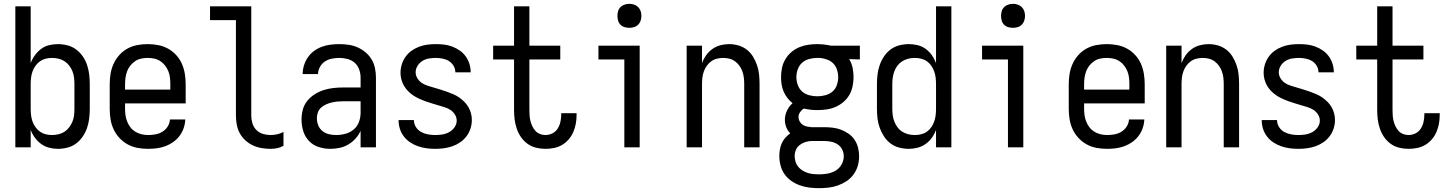

<svg xmlns="http://www.w3.org/2000/svg" viewBox="-20 -768 7540 1001"><path d="M282 8Q307 8 332 1.5Q357 -5 377 -20Q397 -35 411.5 -56.5Q426 -78 434 -101.5Q442 -125 445 -150Q448 -175 448 -200V-330Q448 -355 445 -380Q442 -405 434 -429Q426 -453 411.5 -474Q397 -495 377 -510Q357 -525 332 -531.5Q307 -538 282 -538Q259 -538 236 -532.5Q213 -527 194.5 -513Q176 -499 162 -480Q148 -461 140 -439V-735H60V0H140V-91Q148 -69 162 -50Q176 -31 194.5 -17.5Q213 -4 236 2Q259 8 282 8ZM251 -64Q234 -64 218 -68Q202 -72 188.5 -81.5Q175 -91 165 -105Q155 -119 149.5 -134.5Q144 -150 142 -167Q140 -184 140 -200V-330Q140 -347 142 -363.5Q144 -380 149.5 -395.5Q155 -411 165 -425Q175 -439 188.5 -448.5Q202 -458 218 -462Q234 -466 251 -466Q268 -466 285 -462Q302 -458 316 -449Q330 -440 340.5 -426.5Q351 -413 357.5 -397Q364 -381 366 -364Q368 -347 368 -330V-200Q368 -183 366 -166Q364 -149 357.5 -133.5Q351 -118 340.5 -104Q330 -90 316 -81Q302 -72 285 -68Q268 -64 251 -64Z M752 8Q775 8 798 5Q821 2 842.5 -6Q864 -14 883 -27.5Q902 -41 916 -59.5Q930 -78 937.5 -100Q945 -122 946 -145H866Q865 -126 854.5 -109Q844 -92 827 -81.5Q810 -71 790.5 -67.5Q771 -64 752 -64Q735 -64 718 -68Q701 -72 686 -81Q671 -90 660.5 -103.5Q650 -117 643.5 -133Q637 -149 634.5 -166Q632 -183 632 -200V-229H948V-330Q948 -357 943.5 -384Q939 -411 928 -436Q917 -461 898 -481.5Q879 -502 855 -515Q831 -528 804 -533Q777 -538 750 -538Q723 -538 696 -533Q669 -528 645 -515Q621 -502 602.5 -481.5Q584 -461 572.5 -436Q561 -411 556.5 -384Q552 -357 552 -330V-200Q552 -173 556.5 -145.5Q561 -118 572.5 -93.5Q584 -69 603 -48.5Q622 -28 646 -15Q670 -2 697 3Q724 8 752 8ZM632 -301V-330Q632 -347 634.5 -364Q637 -381 643 -397Q649 -413 660 -426.5Q671 -440 685 -449.5Q699 -459 716 -462.5Q733 -466 750 -466Q767 -466 784 -462.5Q801 -459 815.5 -449.5Q830 -440 840.5 -426.5Q851 -413 857.5 -397Q864 -381 866 -364Q868 -347 868 -330V-301Z M1391 8Q1408 8 1425.5 4.5Q1443 1 1458 -8V-80Q1443 -72 1425.5 -68Q1408 -64 1391 -64Q1370 -64 1350.5 -70Q1331 -76 1316.5 -90.5Q1302 -105 1296 -125Q1290 -145 1290 -165V-735H1075V-663H1210V-165Q1210 -141 1214.5 -117.5Q1219 -94 1230 -73.5Q1241 -53 1259 -36.5Q1277 -20 1298.5 -10Q1320 0 1343.5 4Q1367 8 1391 8Z M1701 8Q1726 8 1750 3Q1774 -2 1795.5 -14.5Q1817 -27 1833.5 -45.5Q1850 -64 1860 -86V0H1940V-363Q1940 -388 1935 -412.5Q1930 -437 1917.5 -458Q1905 -479 1886 -495Q1867 -511 1844.5 -521Q1822 -531 1797.5 -534.5Q1773 -538 1749 -538Q1725 -538 1702 -535Q1679 -532 1657.5 -524Q1636 -516 1617 -502Q1598 -488 1585 -469Q1572 -450 1565 -427.5Q1558 -405 1558 -382Q1558 -382 1558 -382Q1558 -382 1558 -382H1638Q1638 -401 1648 -419Q1658 -437 1674 -447.5Q1690 -458 1709.5 -462Q1729 -466 1749 -466Q1770 -466 1791.5 -460.5Q1813 -455 1829 -441Q1845 -427 1852.5 -406Q1860 -385 1860 -363V-312H1769Q1743 -312 1717 -309Q1691 -306 1666.5 -298Q1642 -290 1620 -276Q1598 -262 1581.5 -241.5Q1565 -221 1558.5 -195.5Q1552 -170 1552 -144Q1552 -114 1561 -84.5Q1570 -55 1591 -33Q1612 -11 1641.5 -1.5Q1671 8 1701 8ZM1732 -64Q1713 -64 1694.5 -68.5Q1676 -73 1661 -85Q1646 -97 1639 -115Q1632 -133 1632 -152Q1632 -168 1637.5 -182.5Q1643 -197 1654 -207Q1665 -217 1679.5 -223.5Q1694 -230 1708.5 -233.5Q1723 -237 1738.5 -238.5Q1754 -240 1769 -240H1860V-180Q1860 -156 1851.5 -132.5Q1843 -109 1824 -93Q1805 -77 1781 -70.5Q1757 -64 1732 -64Z M2249 8Q2272 8 2294.5 5Q2317 2 2338.5 -5.5Q2360 -13 2379 -26Q2398 -39 2412 -57.5Q2426 -76 2433 -98Q2440 -120 2440 -143Q2440 -160 2435.5 -177Q2431 -194 2422.5 -209Q2414 -224 2401.5 -236.5Q2389 -249 2375 -259Q2361 -269 2345 -276Q2329 -283 2312.5 -289Q2296 -295 2279.5 -300Q2263 -305 2246.5 -310Q2230 -315 2213 -320Q2196 -325 2181.5 -334Q2167 -343 2157 -358.5Q2147 -374 2147 -391Q2147 -409 2157 -425Q2167 -441 2182.5 -450.5Q2198 -460 2216 -463Q2234 -466 2252 -466Q2269 -466 2287 -462.5Q2305 -459 2320 -450Q2335 -441 2344.5 -425Q2354 -409 2354 -391H2434Q2434 -391 2434 -391Q2434 -391 2434 -391Q2434 -413 2427.5 -434.5Q2421 -456 2408 -474Q2395 -492 2377 -504.5Q2359 -517 2338 -525Q2317 -533 2295.5 -535.5Q2274 -538 2252 -538Q2229 -538 2207 -535Q2185 -532 2164 -524Q2143 -516 2125 -503Q2107 -490 2094 -471.5Q2081 -453 2074.5 -431.5Q2068 -410 2068 -388Q2068 -371 2072.5 -354Q2077 -337 2085.5 -322Q2094 -307 2106.5 -294Q2119 -281 2133 -271.5Q2147 -262 2163 -254.5Q2179 -247 2195.5 -241Q2212 -235 2228.5 -230Q2245 -225 2261.5 -220Q2278 -215 2295 -210Q2312 -205 2326.5 -196Q2341 -187 2351 -172Q2361 -157 2361 -139Q2361 -120 2349.5 -104Q2338 -88 2321.5 -79Q2305 -70 2286.5 -67Q2268 -64 2249 -64Q2230 -64 2211 -67.5Q2192 -71 2175.5 -80Q2159 -89 2148.5 -105.5Q2138 -122 2138 -141Q2138 -141 2138 -141Q2138 -141 2138 -142H2058Q2058 -141 2058 -141Q2058 -141 2058 -141Q2058 -118 2065 -96Q2072 -74 2086 -56Q2100 -38 2119 -25.5Q2138 -13 2159.5 -5.5Q2181 2 2203.5 5Q2226 8 2249 8Z M2823 8Q2846 8 2868.5 3.5Q2891 -1 2910.5 -12.5Q2930 -24 2945 -41.5Q2960 -59 2969 -80Q2978 -101 2982 -123Q2986 -145 2986 -168Q2986 -171 2986 -173.5Q2986 -176 2986 -178H2906Q2906 -177 2906 -175.5Q2906 -174 2906 -172Q2906 -153 2902 -134Q2898 -115 2888 -98.5Q2878 -82 2860.5 -73Q2843 -64 2823 -64Q2809 -64 2795 -69.5Q2781 -75 2771.5 -85.5Q2762 -96 2755.5 -109.5Q2749 -123 2745.5 -137Q2742 -151 2741 -165.5Q2740 -180 2740 -195V-458H2901V-530H2740V-735H2660V-530H2551V-458H2660V-195Q2660 -170 2663 -145.5Q2666 -121 2674 -97.5Q2682 -74 2696 -53.5Q2710 -33 2730 -18.5Q2750 -4 2774.5 2Q2799 8 2823 8Z M3235 0H3315V-530H3100V-458H3235ZM3261 -623Q3274 -623 3286 -626.5Q3298 -630 3307 -639Q3316 -648 3320 -660.5Q3324 -673 3324 -685Q3324 -698 3320 -710Q3316 -722 3307 -731Q3298 -740 3286 -744Q3274 -748 3261 -748Q3249 -748 3236.5 -744Q3224 -740 3215 -731Q3206 -722 3202.5 -710Q3199 -698 3199 -685Q3199 -673 3202.5 -660.5Q3206 -648 3215 -639Q3224 -630 3236.5 -626.5Q3249 -623 3261 -623Z M3560 0H3640V-330Q3640 -347 3642 -363.5Q3644 -380 3649.5 -395.5Q3655 -411 3664.5 -424.5Q3674 -438 3687.5 -448Q3701 -458 3717.5 -462Q3734 -466 3750 -466Q3767 -466 3783 -462Q3799 -458 3812.5 -448Q3826 -438 3835.5 -424.5Q3845 -411 3850.5 -395.5Q3856 -380 3858 -363.5Q3860 -347 3860 -330V0H3940V-330Q3940 -355 3937.5 -379.5Q3935 -404 3927 -427.5Q3919 -451 3906 -472.5Q3893 -494 3873.5 -509Q3854 -524 3830 -531Q3806 -538 3781 -538Q3758 -538 3735.5 -532Q3713 -526 3694 -512.5Q3675 -499 3661.5 -480Q3648 -461 3640 -439V-530H3560Z M4250 213Q4275 213 4300.5 210Q4326 207 4349.5 198.5Q4373 190 4394 176Q4415 162 4430 141.5Q4445 121 4452 96.5Q4459 72 4459 47Q4459 24 4453.5 2Q4448 -20 4435.5 -39Q4423 -58 4404 -71Q4385 -84 4364 -92Q4343 -100 4320 -102.5Q4297 -105 4275 -105H4225Q4223 -105 4220 -105Q4217 -105 4215 -105Q4214 -105 4212.5 -105Q4211 -105 4210 -105Q4198 -106 4186.5 -108.5Q4175 -111 4165 -117.5Q4155 -124 4149 -135Q4143 -146 4143 -158Q4143 -171 4151 -183Q4159 -195 4171 -202Q4188 -198 4205.5 -196Q4223 -194 4241 -194Q4265 -194 4289.5 -197.5Q4314 -201 4336 -210.5Q4358 -220 4377 -236Q4396 -252 4408 -273Q4420 -294 4425 -318Q4430 -342 4430 -366Q4430 -391 4425 -415Q4420 -439 4407 -460L4463 -458V-530H4309L4303 -532Q4287 -535 4272 -536.5Q4257 -538 4241 -538Q4217 -538 4193 -534.5Q4169 -531 4146.5 -521.5Q4124 -512 4105.5 -496Q4087 -480 4074.5 -459Q4062 -438 4057 -414Q4052 -390 4052 -366Q4052 -347 4055 -327.5Q4058 -308 4065.5 -290.5Q4073 -273 4085 -257.5Q4097 -242 4112 -230Q4094 -214 4083 -191Q4072 -168 4072 -144Q4072 -124 4079 -105.5Q4086 -87 4100 -73Q4086 -63 4074.5 -50Q4063 -37 4056 -21.5Q4049 -6 4046 11Q4043 28 4043 45Q4043 70 4049.5 95Q4056 120 4070.5 140.5Q4085 161 4106 175.5Q4127 190 4151 198.5Q4175 207 4200 210Q4225 213 4250 213ZM4250 141Q4235 141 4220 139.5Q4205 138 4191 133.5Q4177 129 4164 121Q4151 113 4141.5 101.5Q4132 90 4127.5 75Q4123 60 4123 45Q4123 28 4130 12.5Q4137 -3 4150.5 -13Q4164 -23 4180.5 -28Q4197 -33 4214 -33Q4217 -33 4220 -33Q4223 -33 4225 -33H4275Q4293 -33 4311.5 -29.5Q4330 -26 4346 -16Q4362 -6 4370.5 11Q4379 28 4379 47Q4379 69 4367.5 89.5Q4356 110 4336.5 121.5Q4317 133 4295 137Q4273 141 4250 141ZM4241 -266Q4220 -266 4199 -271.5Q4178 -277 4162.5 -290.5Q4147 -304 4139.5 -324.5Q4132 -345 4132 -366Q4132 -387 4139.5 -407.5Q4147 -428 4162.5 -441.5Q4178 -455 4199 -460.5Q4220 -466 4241 -466H4256Q4275 -464 4293.5 -457Q4312 -450 4325 -436.5Q4338 -423 4344 -404Q4350 -385 4350 -366Q4350 -345 4343 -324.5Q4336 -304 4320 -290.5Q4304 -277 4283 -271.5Q4262 -266 4241 -266Z M4718 8Q4741 8 4764 2Q4787 -4 4806 -17.5Q4825 -31 4838.5 -50Q4852 -69 4860 -91V0H4940V-735H4860V-439Q4852 -461 4838.5 -480Q4825 -499 4806 -513Q4787 -527 4764 -532.5Q4741 -538 4718 -538Q4693 -538 4668 -531.5Q4643 -525 4623 -510Q4603 -495 4589 -474Q4575 -453 4566.5 -429Q4558 -405 4555 -380Q4552 -355 4552 -330V-200Q4552 -175 4555 -150Q4558 -125 4566.5 -101.5Q4575 -78 4589 -56.5Q4603 -35 4623 -20Q4643 -5 4668 1.5Q4693 8 4718 8ZM4749 -64Q4732 -64 4715.5 -68Q4699 -72 4684.5 -81Q4670 -90 4659.5 -104Q4649 -118 4643 -133.5Q4637 -149 4634.5 -166Q4632 -183 4632 -200V-330Q4632 -347 4634.5 -364Q4637 -381 4643 -397Q4649 -413 4659.5 -426.5Q4670 -440 4684.5 -449Q4699 -458 4715.5 -462Q4732 -466 4749 -466Q4766 -466 4782.5 -462Q4799 -458 4812.5 -448.5Q4826 -439 4835.5 -425Q4845 -411 4850.5 -395.5Q4856 -380 4858 -363.5Q4860 -347 4860 -330V-200Q4860 -184 4858 -167Q4856 -150 4850.5 -134.5Q4845 -119 4835.5 -105Q4826 -91 4812.5 -81.5Q4799 -72 4782.5 -68Q4766 -64 4749 -64Z M5235 0H5315V-530H5100V-458H5235ZM5261 -623Q5274 -623 5286 -626.5Q5298 -630 5307 -639Q5316 -648 5320 -660.5Q5324 -673 5324 -685Q5324 -698 5320 -710Q5316 -722 5307 -731Q5298 -740 5286 -744Q5274 -748 5261 -748Q5249 -748 5236.5 -744Q5224 -740 5215 -731Q5206 -722 5202.5 -710Q5199 -698 5199 -685Q5199 -673 5202.5 -660.5Q5206 -648 5215 -639Q5224 -630 5236.5 -626.5Q5249 -623 5261 -623Z M5752 8Q5775 8 5798 5Q5821 2 5842.5 -6Q5864 -14 5883 -27.5Q5902 -41 5916 -59.5Q5930 -78 5937.5 -100Q5945 -122 5946 -145H5866Q5865 -126 5854.5 -109Q5844 -92 5827 -81.5Q5810 -71 5790.5 -67.5Q5771 -64 5752 -64Q5735 -64 5718 -68Q5701 -72 5686 -81Q5671 -90 5660.5 -103.5Q5650 -117 5643.5 -133Q5637 -149 5634.5 -166Q5632 -183 5632 -200V-229H5948V-330Q5948 -357 5943.5 -384Q5939 -411 5928 -436Q5917 -461 5898 -481.5Q5879 -502 5855 -515Q5831 -528 5804 -533Q5777 -538 5750 -538Q5723 -538 5696 -533Q5669 -528 5645 -515Q5621 -502 5602.5 -481.5Q5584 -461 5572.5 -436Q5561 -411 5556.5 -384Q5552 -357 5552 -330V-200Q5552 -173 5556.5 -145.5Q5561 -118 5572.5 -93.5Q5584 -69 5603 -48.5Q5622 -28 5646 -15Q5670 -2 5697 3Q5724 8 5752 8ZM5632 -301V-330Q5632 -347 5634.5 -364Q5637 -381 5643 -397Q5649 -413 5660 -426.5Q5671 -440 5685 -449.5Q5699 -459 5716 -462.5Q5733 -466 5750 -466Q5767 -466 5784 -462.5Q5801 -459 5815.5 -449.5Q5830 -440 5840.5 -426.5Q5851 -413 5857.5 -397Q5864 -381 5866 -364Q5868 -347 5868 -330V-301Z M6060 0H6140V-330Q6140 -347 6142 -363.5Q6144 -380 6149.5 -395.5Q6155 -411 6164.5 -424.5Q6174 -438 6187.5 -448Q6201 -458 6217.5 -462Q6234 -466 6250 -466Q6267 -466 6283 -462Q6299 -458 6312.5 -448Q6326 -438 6335.5 -424.5Q6345 -411 6350.5 -395.5Q6356 -380 6358 -363.5Q6360 -347 6360 -330V0H6440V-330Q6440 -355 6437.5 -379.5Q6435 -404 6427 -427.5Q6419 -451 6406 -472.5Q6393 -494 6373.5 -509Q6354 -524 6330 -531Q6306 -538 6281 -538Q6258 -538 6235.5 -532Q6213 -526 6194 -512.5Q6175 -499 6161.5 -480Q6148 -461 6140 -439V-530H6060Z M6749 8Q6772 8 6794.5 5Q6817 2 6838.5 -5.5Q6860 -13 6879 -26Q6898 -39 6912 -57.5Q6926 -76 6933 -98Q6940 -120 6940 -143Q6940 -160 6935.5 -177Q6931 -194 6922.5 -209Q6914 -224 6901.5 -236.5Q6889 -249 6875 -259Q6861 -269 6845 -276Q6829 -283 6812.5 -289Q6796 -295 6779.5 -300Q6763 -305 6746.5 -310Q6730 -315 6713 -320Q6696 -325 6681.5 -334Q6667 -343 6657 -358.5Q6647 -374 6647 -391Q6647 -409 6657 -425Q6667 -441 6682.5 -450.5Q6698 -460 6716 -463Q6734 -466 6752 -466Q6769 -466 6787 -462.5Q6805 -459 6820 -450Q6835 -441 6844.5 -425Q6854 -409 6854 -391H6934Q6934 -391 6934 -391Q6934 -391 6934 -391Q6934 -413 6927.5 -434.5Q6921 -456 6908 -474Q6895 -492 6877 -504.5Q6859 -517 6838 -525Q6817 -533 6795.5 -535.5Q6774 -538 6752 -538Q6729 -538 6707 -535Q6685 -532 6664 -524Q6643 -516 6625 -503Q6607 -490 6594 -471.5Q6581 -453 6574.5 -431.5Q6568 -410 6568 -388Q6568 -371 6572.5 -354Q6577 -337 6585.5 -322Q6594 -307 6606.5 -294Q6619 -281 6633 -271.5Q6647 -262 6663 -254.5Q6679 -247 6695.5 -241Q6712 -235 6728.5 -230Q6745 -225 6761.5 -220Q6778 -215 6795 -210Q6812 -205 6826.5 -196Q6841 -187 6851 -172Q6861 -157 6861 -139Q6861 -120 6849.5 -104Q6838 -88 6821.5 -79Q6805 -70 6786.5 -67Q6768 -64 6749 -64Q6730 -64 6711 -67.5Q6692 -71 6675.5 -80Q6659 -89 6648.5 -105.5Q6638 -122 6638 -141Q6638 -141 6638 -141Q6638 -141 6638 -142H6558Q6558 -141 6558 -141Q6558 -141 6558 -141Q6558 -118 6565 -96Q6572 -74 6586 -56Q6600 -38 6619 -25.5Q6638 -13 6659.5 -5.5Q6681 2 6703.5 5Q6726 8 6749 8Z M7323 8Q7346 8 7368.5 3.5Q7391 -1 7410.5 -12.5Q7430 -24 7445 -41.5Q7460 -59 7469 -80Q7478 -101 7482 -123Q7486 -145 7486 -168Q7486 -171 7486 -173.5Q7486 -176 7486 -178H7406Q7406 -177 7406 -175.5Q7406 -174 7406 -172Q7406 -153 7402 -134Q7398 -115 7388 -98.5Q7378 -82 7360.5 -73Q7343 -64 7323 -64Q7309 -64 7295 -69.5Q7281 -75 7271.5 -85.5Q7262 -96 7255.5 -109.5Q7249 -123 7245.5 -137Q7242 -151 7241 -165.5Q7240 -180 7240 -195V-458H7401V-530H7240V-735H7160V-530H7051V-458H7160V-195Q7160 -170 7163 -145.5Q7166 -121 7174 -97.5Q7182 -74 7196 -53.5Q7210 -33 7230 -18.5Q7250 -4 7274.5 2Q7299 8 7323 8Z"/></svg>

Font: Iosevka SS09
Style: Regular
Weight: 400
Monospace: yes
Designer: Belleve Invis
Foundry: Belleve Invis
Version: Version 5.2.1; ttfautohint (v1.8.3)